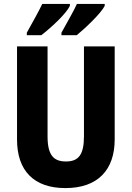

<svg xmlns="http://www.w3.org/2000/svg" viewBox="-20 -951 672 981"><path d="M515 -921V-931H373C359 -899 326 -842 294 -784V-771H372C418 -809 496 -883 515 -921ZM337 -921V-931H196C181 -899 150 -843 117 -784V-771H191C244 -812 318 -881 337 -921ZM566 -239V-714H409V-255C409 -160 381 -126 317 -126C255 -126 223 -157 223 -254V-714H67V-238C67 -78 154 10 314 10C480 10 566 -83 566 -239Z"/></svg>

Font: Noto Sans Gurmukhi Condensed ExtraBold
Style: Regular
Weight: 800
Width: 3
Designer: Jelle Bosma - Monotype Design Team
Foundry: Monotype Imaging Inc.
Version: Version 2.004